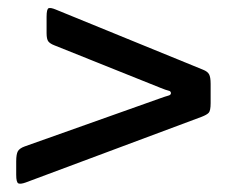

<svg xmlns="http://www.w3.org/2000/svg" viewBox="-20 -617 600 474"><path d="M376.5 -400 114.5 -505Q104 -509 99.5 -514.5Q95 -520 95 -535.5V-575.5Q95 -595 100.2 -596.8Q105.5 -598.5 117.5 -593.5L481 -445Q492.5 -440.5 496.2 -433.5Q500 -426.5 500 -410V-362.5Q500 -343.5 495.2 -338.5Q490.5 -333.5 477.5 -328.5L43.5 -166.5Q31 -162 25.5 -164.2Q20 -166.5 20 -185.5V-218.5Q20 -236.5 24.2 -243.8Q28.5 -251 41 -255.5L376 -374.5Q388.5 -379 395.2 -380.8Q402 -382.5 402 -387Q402 -392 396 -393.2Q390 -394.5 376.5 -400Z"/></svg>

Font: Besley*
Style: Bold Italic
Weight: 700
Italic angle: -13°
Designer: Owen Earl
Foundry: indestructible type*
Version: Version 2.000; ttfautohint (v1.8.3)